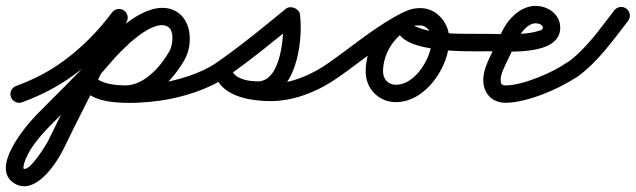

<svg xmlns="http://www.w3.org/2000/svg" viewBox="-50 -318 2195 663"><path d="M26.4 35.1C26.4 35.1 26.4 35.1 26.4 35.1C91.1 11.2 146.1 -16.4 202.6 -57.4C272.4 -108 333.5 -170.1 385 -239C394.9 -252.3 392.2 -271.1 379 -281C365.7 -290.9 346.9 -288.2 337 -275C337 -275 337 -275 337 -275C289 -210.8 232.3 -153 167.4 -106C115.3 -68.2 65.1 -43.2 5.6 -21.1C-10 -15.4 -17.9 1.9 -12.1 17.4C-6.4 33 10.9 40.9 26.4 35.1ZM374.7 -283.7C360 -291.3 341.9 -285.5 334.3 -270.7C301.9 -207.7 271.1 -143.8 240 -80.1C199.7 2.6 156.8 84.1 117 167C109.5 182.4 51.6 276.2 31.3 264.2C29.9 263.4 32.1 251 32.8 248.6C45.3 201.7 86.4 154 119.5 119.9C190.7 46.5 265 -22 331 -100.7C361.3 -136.9 466.8 -249 524 -228.7C524 -228.7 524 -228.7 523.9 -228.7C523.9 -228.7 523.9 -228.7 523.9 -228.7C554.6 -217.8 547.1 -162.2 535 -140.9C535 -140.9 535 -140.9 535 -140.9C535 -140.9 535 -141 535 -141C504.6 -88 448.3 -23 382 -23C382 -23 382.2 -23 382.4 -23C382.6 -23 382.8 -23 382.8 -23C349.4 -23.8 302.6 -25.2 278.2 -52.1C267.1 -64.4 248.2 -65.4 235.9 -54.2C223.6 -43.1 222.6 -24.2 233.8 -11.9C271 29.3 328.8 35.6 381.2 37C381.2 37 381.4 37 381.6 37C381.8 37 382 37 382 37C471.8 37 545.1 -38.2 587 -111C587 -111 587 -111.1 587 -111.1C587 -111.1 587 -111.1 587 -111.1C618.6 -166.3 612.9 -260.7 544.1 -285.3C544.1 -285.3 544.1 -285.3 544.1 -285.3C544 -285.3 544 -285.3 544 -285.3C452.6 -317.7 336.3 -200.5 285 -139.3C220 -61.7 146.7 5.8 76.5 78.1C35.2 120.6 -86 264.6 0.7 315.8C72.2 358.1 145.6 246.1 171 193C210.8 110.1 253.7 28.8 294 -53.9C324.8 -117.2 355.5 -180.7 387.7 -243.3C395.3 -258 389.5 -276.1 374.7 -283.7ZM236 -54.3C223.6 -43.3 222.6 -24.3 233.7 -12C289.7 50.4 426.2 39.7 501.9 29.7C501.9 29.7 502 29.7 502.1 29.7C502.2 29.7 502.2 29.7 502.2 29.7C577 19 670 -8.9 732.2 -52.4C745.8 -61.9 749.1 -80.6 739.6 -94.2C730.1 -107.8 711.4 -111.1 697.8 -101.6C697.8 -101.6 697.8 -101.6 697.8 -101.6C643.4 -63.5 559.1 -39 493.8 -29.7C493.8 -29.7 493.8 -29.7 493.9 -29.7C494 -29.7 494.1 -29.7 494.1 -29.7C443.2 -23 315.9 -10.2 278.3 -52C267.3 -64.4 248.3 -65.4 236 -54.3Z M732.1 -52.4C732.1 -52.4 732.1 -52.4 732.1 -52.4C816 -110.6 896.3 -176.4 975.1 -241.3C983.1 -247.9 970.2 -257.9 955.7 -263.6C941.1 -269.4 924.9 -271 926.2 -260.7C933.3 -204.7 922.2 -37.1 840.8 -37.1C813.6 -37.1 772.5 -42.1 755.5 -66.2C744 -82.6 726 -82.2 713.8 -73.5C701.5 -64.9 695 -48.1 706.5 -31.8C742.9 20.2 826.9 31.1 885.5 31.1C968.5 31.1 1053.5 -4.8 1120.4 -52.6C1133.9 -62.2 1137 -81 1127.4 -94.4C1117.8 -107.9 1099 -111 1085.6 -101.4C1085.6 -101.4 1085.6 -101.4 1085.6 -101.4C1028.9 -60.9 955.9 -28.9 885.5 -28.9C849.9 -28.9 778.3 -33.8 755.5 -66.2C744 -82.6 726 -82.2 713.8 -73.5C701.5 -64.9 695 -48.1 706.5 -31.8C735.9 10.1 792.4 22.9 840.8 22.9C970.7 22.9 998 -171 985.8 -268.2C984.5 -278.5 976.3 -286.6 966.4 -290.6C956.5 -294.5 944.9 -294.2 936.9 -287.6C859.4 -223.8 780.4 -158.9 697.9 -101.6C684.3 -92.2 680.9 -73.5 690.4 -59.9C699.8 -46.3 718.5 -42.9 732.1 -52.4Z M1120.2 -52.4C1120.2 -52.4 1120.2 -52.4 1120.2 -52.4C1201.1 -108.9 1282.1 -179.3 1370.5 -222.5C1385.4 -229.8 1391.6 -247.8 1384.3 -262.6C1377.1 -277.5 1359.1 -283.7 1344.2 -276.4C1344.2 -276.4 1344.2 -276.4 1344.2 -276.4C1252.7 -231.7 1169.5 -160 1085.8 -101.6C1072.2 -92.1 1068.9 -73.4 1078.4 -59.8C1087.9 -46.2 1106.6 -42.9 1120.2 -52.4ZM1344.8 -276.7C1344.8 -276.7 1344.8 -276.7 1344.8 -276.7C1266.6 -240.5 1212.7 -157.4 1212.7 -71.2C1212.7 -11.9 1257.4 34.7 1317.2 34.7C1420.4 34.7 1501.6 -88.1 1501.6 -182.5C1501.6 -237.4 1458.9 -290 1402 -290C1370.7 -290 1336.2 -280.9 1324.7 -247.9C1324.7 -247.9 1324.7 -248 1324.7 -248C1324.7 -248 1324.7 -248.1 1324.7 -248.1C1282.3 -129.1 1579.6 -141 1634 -141C1650.5 -141 1664 -154.4 1664 -171C1664 -187.5 1650.6 -201 1634 -201C1625.2 -201 1616.7 -201.1 1608.1 -201.1C1542.6 -201.7 1454.7 -198.2 1392.9 -223.4C1381.6 -228.1 1381.1 -227.4 1381.3 -227.9C1381.3 -227.9 1381.3 -228 1381.3 -228C1381.3 -228 1381.3 -228.1 1381.3 -228.1C1382.2 -230.7 1395.3 -230 1402 -230C1425.4 -230 1441.6 -204.2 1441.6 -182.5C1441.6 -121.9 1386.1 -25.3 1317.2 -25.3C1290.4 -25.3 1272.7 -44.8 1272.7 -71.2C1272.7 -134.1 1312.9 -195.8 1370 -222.3C1385 -229.2 1391.6 -247.1 1384.6 -262.1C1377.6 -277.1 1359.8 -283.7 1344.8 -276.7Z M1604 -171C1604 -154.4 1617.5 -141 1634 -141C1697 -141.1 1884.5 -122.2 1884.5 -222.5C1884.5 -268.7 1842.3 -297.6 1799.4 -297.6C1747 -297.6 1704 -252.1 1682.9 -207.9C1670.1 -180.9 1657.2 -153.9 1644.3 -126.9C1631.9 -100.8 1618.8 -71.7 1618.8 -42.3C1618.8 4.3 1648.4 36.9 1696.3 36.9C1767.9 36.9 1884.3 -11.6 1941.5 -52.6C1954.9 -62.3 1958 -81 1948.4 -94.5C1938.7 -107.9 1920 -111 1906.5 -101.4C1906.5 -101.4 1906.5 -101.4 1906.5 -101.4C1859.6 -67.7 1754.9 -23.1 1696.3 -23.1C1681.7 -23.1 1678.8 -28.4 1678.8 -42.3C1678.8 -61.8 1690.4 -84 1698.5 -101.1C1711.4 -128.1 1724.2 -155.1 1737.1 -182.1C1747.5 -203.9 1772.3 -237.6 1799.4 -237.6C1807.9 -237.6 1824.5 -233.7 1824.5 -222.5C1824.5 -215 1815 -212.8 1809.1 -211C1756.6 -194.9 1688.2 -201.1 1634 -201C1617.4 -201 1604 -187.5 1604 -171Z M1899.5 -58.3C1909.1 -44.8 1927.9 -41.6 1941.4 -51.2C2013.4 -102.4 2065 -176.6 2118.7 -245.6C2128.9 -258.7 2126.5 -277.5 2113.4 -287.7C2100.3 -297.9 2081.5 -295.5 2071.3 -282.4C2071.3 -282.4 2071.3 -282.4 2071.3 -282.4C2021.5 -218.3 1973.5 -147.6 1906.6 -100.1C1893.1 -90.5 1889.9 -71.8 1899.5 -58.3Z"/></svg>

Font: FRB American Cursive
Style: Bold Italic
Weight: 700
Italic angle: -25°
Version: Version 2.0;Modular Font Editor K font №1